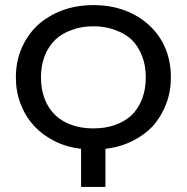

<svg xmlns="http://www.w3.org/2000/svg" viewBox="-20 -742 741 762"><path d="M350.6 -232.4Q398.4 -232.4 436.5 -246.1Q475.6 -259.8 502.9 -285.2Q529.3 -311.5 543.9 -349.6Q558.6 -387.7 558.6 -434.6Q558.6 -482.4 543.9 -519.5Q529.3 -557.6 502.9 -584Q475.6 -609.4 436.5 -623Q398.4 -637.7 350.6 -637.7Q302.7 -637.7 264.6 -623Q225.6 -609.4 199.2 -584Q171.9 -557.6 157.2 -519.5Q142.6 -482.4 142.6 -434.6Q142.6 -387.7 157.2 -349.6Q171.9 -311.5 199.2 -285.2Q225.6 -259.8 264.6 -246.1Q302.7 -232.4 350.6 -232.4ZM301.8 -151.4Q243.2 -158.2 195.3 -182.6Q148.4 -206.1 114.3 -243.2Q80.1 -281.2 61.5 -330.1Q43 -378.9 43 -434.6Q43 -497.1 65.4 -549.8Q87.9 -602.5 127.9 -640.6Q168.9 -678.7 225.6 -700.2Q282.2 -721.7 350.6 -721.7Q419.9 -721.7 476.6 -700.2Q533.2 -678.7 573.2 -640.6Q614.3 -602.5 636.7 -549.8Q658.2 -497.1 658.2 -434.6Q658.2 -378.9 639.6 -330.1Q621.1 -281.2 587.9 -243.2Q553.7 -206.1 505.9 -182.6Q457 -158.2 398.4 -151.4Q398.4 -100.6 398.4 0Q374 0 301.8 0Q301.8 -38.1 301.8 -151.4Z"/></svg>

Font: Lato
Style: Regular
Weight: 400
Designer: Lukasz Dziedzic with Adam Twardoch and Botio Nikoltchev
Version: Version 2.015; 2015-08-06; http://www.latofonts.com/